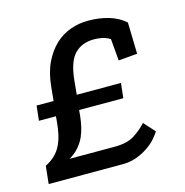

<svg xmlns="http://www.w3.org/2000/svg" viewBox="-85 -608 663 688"><g transform="rotate(-15 247.0 -264.5)"><path d="M44 -283H107L112 -334Q117 -386 135 -423Q153 -460 178.5 -483.5Q204 -507 235.5 -518Q267 -529 300 -529Q342 -529 377 -518.5Q412 -508 437 -486L440 -369L370 -363L363 -444Q348 -453 333 -456Q318 -459 304 -459Q259 -459 232 -431.5Q205 -404 198 -335L193 -283H357L351 -228H187L185 -205Q183 -188 179 -169Q175 -150 167 -132Q159 -114 145 -97.5Q131 -81 109 -68H277Q322 -68 348.5 -84.5Q375 -101 396 -124L433 -83Q427 -73 414.5 -58.5Q402 -44 383 -31Q364 -18 340 -9Q316 0 287 0H13L20 -66Q42 -77 56.5 -91.5Q71 -106 79.5 -124Q88 -142 92.5 -162.5Q97 -183 99 -205L101 -228H38Z"/></g></svg>

Font: Zilla Slab Medium
Style: Regular
Weight: 500
Designer: Typotheque.com
Foundry: Typotheque type foundry
Version: Version 1.1; 2017